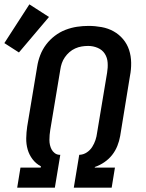

<svg xmlns="http://www.w3.org/2000/svg" viewBox="-52 -862 672 882"><path d="M27 0 42 -92H135L136 -98Q113 -110 97.5 -130.5Q82 -151 75 -175.5Q68 -200 68.5 -227Q69 -254 73 -281L119 -557Q123 -583 133 -609Q143 -635 160 -657.5Q177 -680 200 -697.5Q223 -715 249 -725Q275 -735 301.5 -739Q328 -743 355 -743Q385 -743 415 -737.5Q445 -732 470 -718Q495 -704 513.5 -682Q532 -660 541 -632.5Q550 -605 550.5 -574Q551 -543 545 -513L500 -237Q496 -214 487 -191.5Q478 -169 463 -150Q448 -131 427.5 -117Q407 -103 384 -95L383 -92H476L461 0H287L312 -151H315Q332 -152 347 -162Q362 -172 371.5 -187Q381 -202 386.5 -218.5Q392 -235 394 -252L440 -528Q444 -551 442.5 -574Q441 -597 429.5 -615Q418 -633 397 -642Q376 -651 353 -651Q338 -651 323 -648.5Q308 -646 293.5 -639.5Q279 -633 267 -622.5Q255 -612 246 -599Q237 -586 232 -571.5Q227 -557 225 -542L179 -266Q177 -254 176 -242.5Q175 -231 175 -219Q175 -207 177.5 -196Q180 -185 185 -175.5Q190 -166 199 -159Q208 -152 219 -151H225L200 0ZM35 -621 -32 -664 83 -842 173 -784Z"/></svg>

Font: Iosevka Curly SmBdExObl
Style: Regular
Weight: 600
Width: 7
Italic angle: -9°
Monospace: yes
Designer: Belleve Invis
Foundry: Belleve Invis
Version: Version 11.1.0; ttfautohint (v1.8.3)